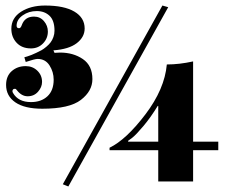

<svg xmlns="http://www.w3.org/2000/svg" viewBox="-20 -676 859 694"><path d="M133 -283Q69 -283 35.5 -306Q2 -329 2 -369Q2 -401 22.5 -419Q43 -437 73 -437Q98 -437 115 -420.5Q132 -404 132 -380Q132 -361 117.5 -344.5Q103 -328 80 -328Q58 -328 41 -350Q38 -355 34 -355Q25 -355 25 -346Q25 -344 27 -340Q46 -307 92 -307Q129 -307 151.5 -328Q174 -349 174 -388Q174 -416 159 -439.5Q144 -463 116 -463Q106 -463 73 -452L68 -469Q69 -469 78.5 -472Q88 -475 94 -477.5Q100 -480 111 -485Q122 -490 130 -494.5Q138 -499 147.5 -507Q157 -515 163 -523Q169 -531 173 -542Q177 -553 177 -565Q177 -602 159 -619Q141 -636 113 -636Q84 -636 62 -620.5Q40 -605 40 -583Q40 -574 49 -574Q55 -574 59 -586Q70 -616 103 -616Q125 -616 139 -599.5Q153 -583 153 -562Q153 -537 135.5 -519Q118 -501 92 -501Q59 -501 40 -521.5Q21 -542 21 -572Q21 -611 56 -633.5Q91 -656 143 -656Q212 -656 249 -634Q286 -612 286 -573Q286 -542 257.5 -520Q229 -498 173 -494L177 -485Q189 -486 197 -486Q245 -486 279.5 -462.5Q314 -439 314 -390Q314 -347 272.5 -315Q231 -283 133 -283ZM207 -10 567 -656 588 -650 227 -2ZM376 -133V-142Q436 -171 505.5 -262.5Q575 -354 583 -443Q628 -443 678 -454V-164H769V-133H678V-20H552V-133ZM443 -167V-164H552V-293H550Q525 -252 498.5 -220.5Q472 -189 458 -178Z"/></svg>

Font: Elsie Swash Caps Black
Style: Regular
Weight: 900
Designer: Alejandro Inler
Foundry: Alejandro Inler
Version: 1.001